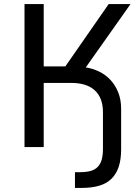

<svg xmlns="http://www.w3.org/2000/svg" viewBox="-20 -720 683 940"><path d="M100 0H194V-314H329Q365 -314 393.5 -305.5Q422 -297 442.5 -279Q463 -261 473.5 -234Q484 -207 484 -171V8Q484 40 478 61.5Q472 83 458.5 97Q445 111 423.5 117Q402 123 370 123H347V200H380Q430 200 466.5 189Q503 178 526.5 154.5Q550 131 561.5 95.5Q573 60 573 12V-188Q573 -233 558.5 -268.5Q544 -304 520 -329.5Q496 -355 464.5 -370Q433 -385 400 -390L619 -700H512L300 -395H194V-700H100Z"/></svg>

Font: Golos Text VF
Style: Regular
Weight: 400
Designer: A.Korolkova, Vitaly Kuzmin
Foundry: ParaType Ltd
Version: Version 2.005